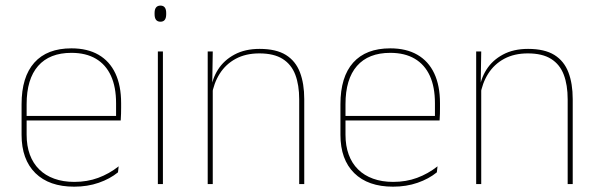

<svg xmlns="http://www.w3.org/2000/svg" viewBox="-20 -674 2190 703"><path d="M251.5 9.5Q160 9.5 109.5 -40.2Q59 -90 59 -180.5V-292.5Q59 -392.5 105.8 -444.8Q152.5 -497 241.5 -497Q300 -497 340.8 -473.5Q381.5 -450 402.5 -405.2Q423.5 -360.5 423.5 -296.5V-279.5Q423.5 -268.5 423.2 -257.5Q423 -246.5 422 -233H405Q405 -250.5 405 -266.5Q405 -282.5 405 -296Q405 -355.5 386.2 -396.5Q367.5 -437.5 331 -459Q294.5 -480.5 241.5 -480.5Q161.5 -480.5 119.5 -432.5Q77.5 -384.5 77.5 -292.5V-243.5V-239.5V-181Q77.5 -140 89.2 -108Q101 -76 123.5 -53.8Q146 -31.5 178.5 -19.8Q211 -8 252 -8Q299.5 -8 339.5 -22.8Q379.5 -37.5 414.5 -65L412 -43Q382.5 -19 341.5 -4.8Q300.5 9.5 251.5 9.5ZM415.5 -233H67.5V-249.5H415.5Z M576.5 0H558V-485.5H576.5ZM567.5 -594.5Q557 -594.5 551.5 -601.2Q546 -608 546 -622V-626.5Q546 -640 551.5 -646.8Q557 -653.5 567.5 -653.5Q578 -653.5 583.2 -646.8Q588.5 -640 588.5 -626.5V-622Q588.5 -608 583.2 -601.2Q578 -594.5 567.5 -594.5Z M1094 0H1075.5V-310Q1075.5 -363 1061.2 -400.5Q1047 -438 1015 -458.2Q983 -478.5 929.5 -478.5Q880 -478.5 843.2 -458.8Q806.5 -439 784.5 -404.2Q762.5 -369.5 755.5 -325L746.5 -344H752Q756.5 -385 778.2 -419.2Q800 -453.5 838.5 -474.2Q877 -495 930.5 -495Q991 -495 1026.8 -472.8Q1062.5 -450.5 1078.2 -409.2Q1094 -368 1094 -311ZM759 0H740.5V-485.5H759L757 -358.5H759Z M1419 9.5Q1327.5 9.5 1277 -40.2Q1226.5 -90 1226.5 -180.5V-292.5Q1226.5 -392.5 1273.2 -444.8Q1320 -497 1409 -497Q1467.5 -497 1508.2 -473.5Q1549 -450 1570 -405.2Q1591 -360.5 1591 -296.5V-279.5Q1591 -268.5 1590.8 -257.5Q1590.5 -246.5 1589.5 -233H1572.5Q1572.5 -250.5 1572.5 -266.5Q1572.5 -282.5 1572.5 -296Q1572.5 -355.5 1553.8 -396.5Q1535 -437.5 1498.5 -459Q1462 -480.5 1409 -480.5Q1329 -480.5 1287 -432.5Q1245 -384.5 1245 -292.5V-243.5V-239.5V-181Q1245 -140 1256.8 -108Q1268.5 -76 1291 -53.8Q1313.5 -31.5 1346 -19.8Q1378.5 -8 1419.5 -8Q1467 -8 1507 -22.8Q1547 -37.5 1582 -65L1579.5 -43Q1550 -19 1509 -4.8Q1468 9.5 1419 9.5ZM1583 -233H1235V-249.5H1583Z M2077 0H2058.5V-310Q2058.5 -363 2044.2 -400.5Q2030 -438 1998 -458.2Q1966 -478.5 1912.5 -478.5Q1863 -478.5 1826.2 -458.8Q1789.5 -439 1767.5 -404.2Q1745.5 -369.5 1738.5 -325L1729.5 -344H1735Q1739.5 -385 1761.2 -419.2Q1783 -453.5 1821.5 -474.2Q1860 -495 1913.5 -495Q1974 -495 2009.8 -472.8Q2045.5 -450.5 2061.2 -409.2Q2077 -368 2077 -311ZM1742 0H1723.5V-485.5H1742L1740 -358.5H1742Z"/></svg>

Font: Anek Devanagari Medium Thin
Style: Regular
Weight: 250
Version: Version 1.003